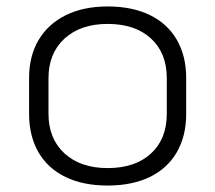

<svg xmlns="http://www.w3.org/2000/svg" viewBox="-20 -567 666 594"><path d="M313 7Q237 7 182.5 -19.5Q128 -46 99 -96Q70 -146 70 -215V-325Q70 -394 99.5 -443.5Q129 -493 183.5 -520Q238 -547 313 -547Q389 -547 443.5 -520.5Q498 -494 527 -444Q556 -394 556 -325V-215Q556 -146 527 -96Q498 -46 443.5 -19.5Q389 7 313 7ZM313 -47Q398 -47 447 -92Q496 -137 496 -215V-325Q496 -403 447 -448Q398 -493 313 -493Q229 -493 179.5 -447.5Q130 -402 130 -325V-215Q130 -138 179.5 -92.5Q229 -47 313 -47Z"/></svg>

Font: Pathway Extreme 8pt Thin
Style: Regular
Weight: 100
Designer: Eduardo Rodriguez Tunni
Foundry: Eduardo Rodriguez Tunni
Version: Version 1.000